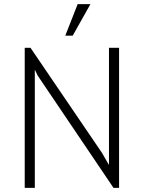

<svg xmlns="http://www.w3.org/2000/svg" viewBox="-20 -912 698 932"><path d="M357 -892H419L333 -739H297ZM100 0V-680H128L475 -170L509 -111V-680H558V0H531L163 -545L149 -574V0Z"/></svg>

Font: Palanquin Thin
Style: Regular
Weight: 250
Designer: Pria Ravichandran
Version: Version 1.001